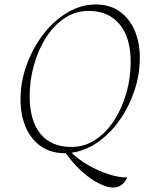

<svg xmlns="http://www.w3.org/2000/svg" viewBox="-20 -675 687 861"><path d="M270 12Q208 12 163.5 -19Q119 -50 95.5 -104.5Q72 -159 72 -229Q72 -308 99.5 -384Q127 -460 174 -521Q221 -582 282 -618.5Q343 -655 410 -655Q472 -655 516 -624Q560 -593 583.5 -539Q607 -485 607 -415Q607 -341 583 -269Q559 -197 517 -137Q475 -77 419.5 -38Q364 1 301 10Q333 41 376.5 66Q420 91 466 106Q512 121 551 121Q529 166 488 166Q458 166 419.5 145.5Q381 125 343 90Q305 55 275 12Q273 12 270 12ZM300 -16Q359 -16 407.5 -48Q456 -80 491.5 -134.5Q527 -189 546.5 -257Q566 -325 566 -397Q566 -506 516.5 -566Q467 -626 377 -626Q318 -626 269.5 -593.5Q221 -561 186 -506Q151 -451 132 -382.5Q113 -314 113 -243Q113 -135 161 -75.5Q209 -16 300 -16Z"/></svg>

Font: Petrona Thin
Style: Italic
Weight: 100
Italic angle: -9°
Designer: Ringo R. Seeber
Foundry: Ringo R. Seeber
Version: Version 2.001; ttfautohint (v1.8.3)